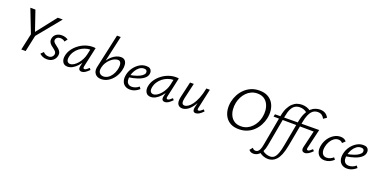

<svg xmlns="http://www.w3.org/2000/svg" viewBox="-21 -1704 5874 2986"><g transform="rotate(20 2916.0 -211.0)"><path d="M332 -249 299 -294 584 -658H667ZM220 0 284 -293H355L292 0ZM288 -252 130 -658H214L339 -293Z M644 8Q601 8 570 -7Q539 -22 521 -40L564 -83Q577 -67 600.5 -54.5Q624 -42 653 -42Q686 -42 707 -59.5Q728 -77 733 -102Q738 -128 724 -147Q710 -166 687 -183Q664 -200 641.5 -218.5Q619 -237 607 -263.5Q595 -290 603 -327Q613 -371 649.5 -397Q686 -423 740 -423Q774 -423 800 -413.5Q826 -404 844 -392L808 -345Q796 -358 776 -366Q756 -374 733 -374Q701 -374 682 -360Q663 -346 659 -325Q653 -301 667.5 -282.5Q682 -264 705.5 -247.5Q729 -231 752 -211Q775 -191 787.5 -164.5Q800 -138 791 -99Q781 -53 742.5 -22.5Q704 8 644 8Z M984 6Q927 6 902.5 -37Q878 -80 890 -140Q901 -198 935.5 -248Q970 -298 1020.5 -336.5Q1071 -375 1130.5 -396.5Q1190 -418 1253 -418Q1268 -418 1279 -417Q1290 -416 1299 -414L1228 -90Q1219 -48 1245 -48Q1261 -48 1279 -61Q1297 -74 1319 -95L1340 -68Q1305 -33 1276 -14Q1247 5 1219 5Q1200 5 1186.5 -3Q1173 -11 1169 -28.5Q1165 -46 1171 -73L1209 -243L1246 -277Q1234 -221 1207 -170Q1180 -119 1143.5 -79Q1107 -39 1066 -16.5Q1025 6 984 6ZM1009 -47Q1039 -47 1071 -67.5Q1103 -88 1131.5 -121.5Q1160 -155 1180.5 -196Q1201 -237 1210 -278L1234 -389L1267 -362Q1260 -364 1251 -364.5Q1242 -365 1233 -365Q1184 -365 1138 -348Q1092 -331 1054 -301.5Q1016 -272 989.5 -231Q963 -190 954 -140Q946 -94 962 -70.5Q978 -47 1009 -47Z M1543 9Q1497 9 1466.5 -11Q1436 -31 1424 -65.5Q1412 -100 1421 -145L1545 -711H1607L1512 -286Q1539 -326 1573 -356Q1607 -386 1645 -402.5Q1683 -419 1718 -419Q1763 -419 1786.5 -393.5Q1810 -368 1814 -325.5Q1818 -283 1805 -232Q1787 -162 1747.5 -107.5Q1708 -53 1655 -22Q1602 9 1543 9ZM1483 -154Q1475 -119 1483 -94Q1491 -69 1512 -55.5Q1533 -42 1561 -42Q1599 -42 1633.5 -63.5Q1668 -85 1694.5 -124Q1721 -163 1735 -215Q1745 -253 1745 -286.5Q1745 -320 1731.5 -341Q1718 -362 1687 -362Q1660 -362 1628.5 -347Q1597 -332 1568 -305Q1539 -278 1517 -243Q1495 -208 1486 -167Z M2019 9Q1967 9 1932 -16.5Q1897 -42 1884.5 -87Q1872 -132 1885 -192Q1899 -255 1936.5 -307Q1974 -359 2026 -391Q2078 -423 2137 -423Q2177 -423 2198 -408.5Q2219 -394 2225.5 -371Q2232 -348 2227 -322Q2218 -279 2177.5 -247Q2137 -215 2074 -194.5Q2011 -174 1933 -163L1935 -203Q2001 -214 2051.5 -231.5Q2102 -249 2132 -272Q2162 -295 2168 -319Q2170 -329 2167.5 -342Q2165 -355 2154 -364.5Q2143 -374 2116 -374Q2076 -374 2042 -348.5Q2008 -323 1984 -282.5Q1960 -242 1949 -197Q1938 -151 1943.5 -116Q1949 -81 1971.5 -61.5Q1994 -42 2033 -42Q2058 -42 2088.5 -52.5Q2119 -63 2148 -88L2172 -55Q2149 -35 2123.5 -20Q2098 -5 2072 2Q2046 9 2019 9Z M2361 6Q2304 6 2279.5 -37Q2255 -80 2267 -140Q2278 -198 2312.5 -248Q2347 -298 2397.5 -336.5Q2448 -375 2507.5 -396.5Q2567 -418 2630 -418Q2645 -418 2656 -417Q2667 -416 2676 -414L2605 -90Q2596 -48 2622 -48Q2638 -48 2656 -61Q2674 -74 2696 -95L2717 -68Q2682 -33 2653 -14Q2624 5 2596 5Q2577 5 2563.5 -3Q2550 -11 2546 -28.5Q2542 -46 2548 -73L2586 -243L2623 -277Q2611 -221 2584 -170Q2557 -119 2520.5 -79Q2484 -39 2443 -16.5Q2402 6 2361 6ZM2386 -47Q2416 -47 2448 -67.5Q2480 -88 2508.5 -121.5Q2537 -155 2557.5 -196Q2578 -237 2587 -278L2611 -389L2644 -362Q2637 -364 2628 -364.5Q2619 -365 2610 -365Q2561 -365 2515 -348Q2469 -331 2431 -301.5Q2393 -272 2366.5 -231Q2340 -190 2331 -140Q2323 -94 2339 -70.5Q2355 -47 2386 -47Z M2884 6Q2862 6 2843 -2Q2824 -10 2811 -28Q2798 -46 2795 -76.5Q2792 -107 2802 -152L2862 -414H2924L2865 -159Q2853 -106 2861 -77Q2869 -48 2903 -48Q2929 -48 2961 -69Q2993 -90 3025 -134Q3057 -178 3085 -247.5Q3113 -317 3132 -414H3169Q3145 -302 3112 -222Q3079 -142 3040.5 -91.5Q3002 -41 2962 -17.5Q2922 6 2884 6ZM3104 5Q3087 5 3075.5 -3.5Q3064 -12 3060.5 -29.5Q3057 -47 3062 -72L3139 -414H3190L3119 -89Q3114 -69 3117 -59Q3120 -49 3134 -49Q3149 -49 3166 -61.5Q3183 -74 3206 -95L3228 -69Q3195 -33 3163.5 -14Q3132 5 3104 5Z M3820 9Q3738 9 3682 -21.5Q3626 -52 3594.5 -104Q3563 -156 3555 -220.5Q3547 -285 3561 -352Q3574 -413 3603.5 -469Q3633 -525 3679 -570Q3725 -615 3786 -641Q3847 -667 3922 -667Q4005 -667 4061.5 -636Q4118 -605 4149.5 -552.5Q4181 -500 4188.5 -435.5Q4196 -371 4182 -305Q4169 -244 4139 -187.5Q4109 -131 4063 -86.5Q4017 -42 3956 -16.5Q3895 9 3820 9ZM3835 -45Q3891 -45 3936 -66Q3981 -87 4015.5 -122.5Q4050 -158 4072.5 -202.5Q4095 -247 4105 -295Q4117 -352 4112 -408Q4107 -464 4083.5 -510.5Q4060 -557 4016.5 -585Q3973 -613 3908 -613Q3852 -613 3807 -592Q3762 -571 3728 -535.5Q3694 -500 3671.5 -455.5Q3649 -411 3639 -363Q3627 -306 3632 -249.5Q3637 -193 3660.5 -147Q3684 -101 3727 -73Q3770 -45 3835 -45Z M4407 289Q4364 289 4323 273.5Q4282 258 4250 226L4290 189Q4318 216 4353.5 228.5Q4389 241 4423 241Q4448 241 4469 231.5Q4490 222 4508.5 196.5Q4527 171 4543 124Q4559 77 4573 1L4651 -420Q4667 -507 4696 -564Q4725 -621 4760.5 -653Q4796 -685 4834.5 -698Q4873 -711 4908 -711Q4961 -711 4996 -689Q5031 -667 5051 -628L4999 -592Q4982 -625 4955.5 -644Q4929 -663 4887 -663Q4861 -663 4836 -653.5Q4811 -644 4788.5 -619Q4766 -594 4747.5 -549.5Q4729 -505 4716 -436L4638 -16Q4620 79 4595 138.5Q4570 198 4539 230.5Q4508 263 4474.5 276Q4441 289 4407 289ZM4164 289Q4137 289 4118 279Q4099 269 4088 253L4127 205Q4136 219 4149 227Q4162 235 4181 235Q4196 235 4212.5 226Q4229 217 4244.5 188Q4260 159 4270 98L4361 -403Q4376 -487 4403.5 -541.5Q4431 -596 4466 -628Q4501 -660 4540 -673Q4579 -686 4618 -686Q4659 -686 4696.5 -674Q4734 -662 4763 -639L4722 -593Q4697 -615 4667 -626Q4637 -637 4602 -637Q4559 -637 4525 -618Q4491 -599 4466 -552Q4441 -505 4426 -420L4335 81Q4323 149 4302 190Q4281 231 4256.5 252.5Q4232 274 4208 281.5Q4184 289 4164 289ZM4984 -355 4263 -361 4272 -402 5002 -407ZM4911 5Q4892 5 4878.5 -3.5Q4865 -12 4860.5 -29.5Q4856 -47 4862 -74L4937 -388L5002 -407L4927 -89Q4923 -71 4926 -60Q4929 -49 4944 -49Q4959 -49 4975.5 -61.5Q4992 -74 5014 -95L5037 -69Q5003 -34 4971.5 -14.5Q4940 5 4911 5Z M5240 8Q5190 8 5156 -17Q5122 -42 5109.5 -87.5Q5097 -133 5109 -192Q5122 -257 5158 -309Q5194 -361 5245 -392Q5296 -423 5353 -423Q5384 -423 5408.5 -412.5Q5433 -402 5449 -380L5404 -338Q5392 -354 5375 -362Q5358 -370 5335 -370Q5297 -370 5264 -346.5Q5231 -323 5207.5 -283.5Q5184 -244 5174 -197Q5159 -126 5181 -84Q5203 -42 5254 -42Q5285 -42 5314 -54.5Q5343 -67 5365 -88L5390 -56Q5360 -27 5321 -9.5Q5282 8 5240 8Z M5611 9Q5559 9 5524 -16.5Q5489 -42 5476.5 -87Q5464 -132 5477 -192Q5491 -255 5528.5 -307Q5566 -359 5618 -391Q5670 -423 5729 -423Q5769 -423 5790 -408.5Q5811 -394 5817.5 -371Q5824 -348 5819 -322Q5810 -279 5769.5 -247Q5729 -215 5666 -194.5Q5603 -174 5525 -163L5527 -203Q5593 -214 5643.5 -231.5Q5694 -249 5724 -272Q5754 -295 5760 -319Q5762 -329 5759.5 -342Q5757 -355 5746 -364.5Q5735 -374 5708 -374Q5668 -374 5634 -348.5Q5600 -323 5576 -282.5Q5552 -242 5541 -197Q5530 -151 5535.5 -116Q5541 -81 5563.5 -61.5Q5586 -42 5625 -42Q5650 -42 5680.5 -52.5Q5711 -63 5740 -88L5764 -55Q5741 -35 5715.5 -20Q5690 -5 5664 2Q5638 9 5611 9Z"/></g></svg>

Font: Ysabeau Office
Style: Italic
Weight: 400
Italic angle: -12°
Designer: Christian Thalmann (Catharsis Fonts)
Version: Version 2.001;gftools[0.9.30]; featfreeze: tnum,lnum,ss02